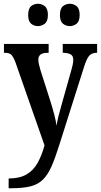

<svg xmlns="http://www.w3.org/2000/svg" viewBox="-20 -770 537 1022"><path d="M26 180Q84 180 121 158.5Q158 137 180 97.5Q202 58 217 4L62 -439Q50 -470 39 -479.5Q28 -489 5 -489H1V-536H239V-489H235Q207 -489 195.5 -479.5Q184 -470 184 -453Q184 -442 187 -428.5Q190 -415 195 -398L247 -235Q260 -195 269 -159.5Q278 -124 281 -101Q285 -127 291.5 -152.5Q298 -178 306 -206L360 -398Q364 -411 367 -425.5Q370 -440 370 -452Q370 -472 357 -480Q344 -488 318 -489H314V-536H497V-489H495Q470 -489 456 -474.5Q442 -460 428 -416L297 -3Q275 68 255 114Q235 160 208.5 186Q182 212 142 222Q102 232 39 232H26ZM352 -631Q331 -631 315 -644Q299 -657 299 -690Q299 -724 315 -737Q331 -750 352 -750Q372 -750 388 -737Q404 -724 404 -690Q404 -657 388 -644Q372 -631 352 -631ZM182 -631Q161 -631 145.5 -644Q130 -657 130 -690Q130 -724 145.5 -737Q161 -750 182 -750Q202 -750 218.5 -737Q235 -724 235 -690Q235 -657 218.5 -644Q202 -631 182 -631Z"/></svg>

Font: Noto Serif Hebrew Condensed SemiBold
Style: Regular
Weight: 600
Width: 3
Designer: Monotype Design Team
Foundry: Monotype Imaging Inc.
Version: Version 2.004; ttfautohint (v1.8.4.7-5d5b)